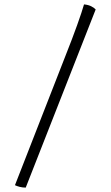

<svg xmlns="http://www.w3.org/2000/svg" viewBox="-20 -766 504 873"><path d="M97 87Q82 87 69 83.5Q56 80 48 76L278 -513Q309 -591 331 -652.5Q353 -714 362 -746Q383 -744 396.5 -736.5Q410 -729 415 -723Z"/></svg>

Font: Texturina 12pt ExtraLight
Style: Regular
Weight: 250
Designer: Guillermo Torres Carreño
Foundry: Omnibus-Type
Version: Version 1.002